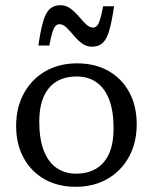

<svg xmlns="http://www.w3.org/2000/svg" viewBox="-20 -708 588 738"><path d="M273 -40.5Q316.5 -40.5 348.8 -59.2Q381 -78 398.8 -116.5Q416.5 -155 416.5 -215.5Q416.5 -280.5 399.8 -324.8Q383 -369 351.2 -391.5Q319.5 -414 274.5 -414Q231 -414 198.8 -395.5Q166.5 -377 148.8 -338.2Q131 -299.5 131 -239.5Q131 -174.5 147.8 -130.2Q164.5 -86 196.5 -63.2Q228.5 -40.5 273 -40.5ZM271.5 10Q202 10 150.5 -19.5Q99 -49 70.5 -101.8Q42 -154.5 42 -224Q42 -295 71.8 -349.2Q101.5 -403.5 154.2 -434Q207 -464.5 276 -464.5Q345.5 -464.5 397 -435.2Q448.5 -406 477 -353.2Q505.5 -300.5 505.5 -230.5Q505.5 -159.5 475.8 -105.2Q446 -51 393.2 -20.5Q340.5 10 271.5 10ZM418.5 -684Q410 -625.5 400.2 -591.8Q390.5 -558 375 -543.2Q359.5 -528.5 334 -528.5Q312 -528.5 294.8 -541.5Q277.5 -554.5 263.2 -571.8Q249 -589 235.8 -602Q222.5 -615 208.5 -615Q200.5 -615 194 -608.8Q187.5 -602.5 181.8 -584.8Q176 -567 169.5 -533H127.5Q136 -591.5 145.8 -625.2Q155.5 -659 171.2 -673.5Q187 -688 212 -688Q234 -688 251.2 -675Q268.5 -662 282.8 -645Q297 -628 310.5 -615Q324 -602 337.5 -602Q345.5 -602 352 -608Q358.5 -614 364.2 -631.8Q370 -649.5 376.5 -684Z"/></svg>

Font: Newsreader
Style: Regular
Weight: 400
Designer: Hugues Gentile
Foundry: Production Type
Version: Version 1.003